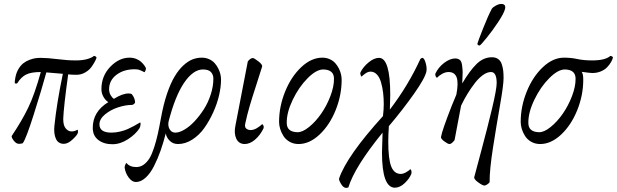

<svg xmlns="http://www.w3.org/2000/svg" viewBox="-20 -711 3062 953"><path d="M182.6 -353.5Q133.8 -353.5 108.9 -340.6Q84 -327.6 66.4 -298.8Q61.5 -293.9 53.7 -297.9Q52.2 -305.7 56.6 -328.1Q61.5 -352.1 72.5 -369.9Q83.5 -387.7 96.7 -397.7Q109.9 -407.7 126 -413.8Q142.1 -419.9 154.8 -421.9Q167.5 -423.8 180.7 -423.8Q215.8 -423.8 265.1 -417.5Q314.5 -411.1 356.4 -411.1Q389.6 -411.1 412.8 -417.7Q436 -424.3 446.3 -433.6Q449.7 -433.6 454.3 -430.9Q459 -428.2 459 -424.8Q458.5 -420.4 452.4 -408.4Q446.3 -396.5 435.1 -380.1Q423.8 -363.8 403.6 -351.8Q383.3 -339.8 359.4 -339.8Q338.9 -339.8 318.4 -341.8Q295.9 -178.7 293.9 -122.1Q293.5 -88.4 306.2 -73.5Q318.8 -58.6 335.9 -58.6Q351.1 -58.6 364.3 -67.4Q368.7 -63 366.2 -50.8Q363.8 -41 340.6 -19Q317.4 2.9 296.9 2.9Q269 2.9 257.6 -22Q246.1 -46.9 250 -85.9Q261.2 -196.8 292 -344.7Q273.4 -346.7 210 -351.6Q187.5 -269 148.2 -144.8Q108.9 -20.5 92.8 0Q84 2.9 74.2 2.9Q60.5 2.9 48.3 -12.9Q36.1 -28.8 38.1 -36.1Q88.9 -111.8 120.1 -176.5Q151.4 -241.2 182.6 -353.5Z M697.3 -352.5Q673.8 -364.7 663.1 -366.2Q657.2 -367.2 648.4 -367.2Q594.2 -367.2 557.9 -339.6Q521.5 -312 521.5 -267.6Q521.5 -251 530.3 -236.8Q539.1 -222.7 545.9 -220.7Q587.9 -247.1 618.2 -247.1Q627.9 -247.1 633.8 -244.1Q650.4 -223.6 650.4 -202.1Q650.4 -199.7 645.3 -195.3Q640.1 -190.9 636.7 -190.4Q603.5 -190.4 566.2 -178.2Q528.8 -166 501.2 -143.1Q473.6 -120.1 473.6 -93.8Q473.6 -52.7 533.2 -52.7Q554.2 -52.7 575.9 -57.9Q597.7 -63 614.5 -70.6Q631.3 -78.1 645 -85.7Q658.7 -93.3 667 -98.4Q675.3 -103.5 675.8 -103.5Q678.7 -99.1 677.5 -91.1Q676.3 -83 672.9 -75.2Q653.3 -44.4 615 -19.8Q576.7 4.9 538.1 4.9Q495.1 4.9 467.8 -16.4Q440.4 -37.6 440.4 -76.2Q440.4 -157.2 517.6 -204.1Q502.9 -213.4 493.2 -231Q483.4 -248.5 483.4 -268.6Q483.4 -333.5 527.1 -379.2Q570.8 -424.8 623 -424.8Q640.6 -424.8 656 -418.7Q671.4 -412.6 680.9 -403.6Q690.4 -394.5 696 -386.7Q701.7 -378.9 704.1 -373Q705.1 -369.1 702.6 -362.3Q700.2 -355.5 697.3 -352.5Z M1039.1 -320.3Q1039.1 -340.3 1027.1 -353.3Q1015.1 -366.2 987.3 -366.2Q939 -366.2 894 -300.3Q849.1 -234.4 816.4 -106.4Q815.4 -102.5 815.4 -94.7Q815.4 -78.1 824.7 -65.4Q834 -52.7 850.6 -52.7Q870.1 -52.7 895.5 -67.6Q920.9 -82.5 945.8 -109.1Q970.7 -135.7 991.7 -168.5Q1012.7 -201.2 1025.9 -241.7Q1039.1 -282.2 1039.1 -320.3ZM1077.1 -315.4Q1077.1 -280.3 1067.4 -238Q1057.6 -195.8 1038.3 -153.3Q1019 -110.8 993.9 -75.4Q968.8 -40 934.3 -18.1Q899.9 3.9 863.3 3.9Q838.9 3.9 822.5 -12.2Q806.2 -28.3 802.7 -48.8Q791 -2.9 777.1 36.6Q763.2 76.2 744.6 113Q726.1 149.9 702.6 171.1Q679.2 192.4 654.3 192.4Q635.3 192.4 618.9 170.4Q602.5 148.4 598.6 121.1Q598.6 115.7 601.3 108.2Q604 100.6 607.4 97.7Q624 118.2 656.2 118.2Q676.8 118.2 693.4 106.2Q710 94.2 721.9 74.7Q733.9 55.2 744.6 22.2Q755.4 -10.7 762.9 -44.7Q770.5 -78.6 779.3 -127Q791.5 -194.3 809.3 -246.6Q827.1 -298.8 847.2 -332Q867.2 -365.2 890.4 -386.5Q913.6 -407.7 935.8 -416.3Q958 -424.8 981.4 -424.8Q1001.5 -424.8 1018.1 -417.2Q1034.7 -409.7 1045.2 -397.9Q1055.7 -386.2 1063.2 -371.3Q1070.8 -356.4 1074 -342.3Q1077.1 -328.1 1077.1 -315.4Z M1223.6 -65.4Q1239.3 -65.4 1255.4 -75.2Q1271.5 -85 1281.2 -94.7Q1283.2 -94.7 1286.1 -89.8Q1289.1 -85 1289.1 -81.1Q1289.1 -77.1 1288.1 -74.2Q1272 -40.5 1246.3 -18.3Q1220.7 3.9 1194.3 3.9Q1165 3.4 1152.8 -22.7Q1140.6 -48.8 1148.4 -86.9Q1155.3 -126.5 1210 -406.2Q1223.1 -422.9 1235.4 -422.9Q1241.2 -422.9 1262.2 -406.7Q1283.2 -390.6 1281.2 -380.9Q1270 -344.2 1251 -285.9Q1231.9 -227.5 1219.2 -184.3Q1206.5 -141.1 1197.3 -97.7Q1193.4 -79.6 1202.6 -72.5Q1211.9 -65.4 1223.6 -65.4Z M1585.9 -366.2Q1551.3 -367.2 1507.3 -323.2Q1463.4 -279.3 1432.9 -215.6Q1402.3 -151.9 1403.3 -100.6Q1403.3 -56.2 1456.1 -54.7Q1481.4 -54.2 1514.2 -80.8Q1546.9 -107.4 1574.2 -146.7Q1601.6 -186 1619.9 -233.9Q1638.2 -281.7 1637.7 -320.3Q1637.7 -364.7 1585.9 -366.2ZM1461.9 3.9Q1437 3.9 1417.5 -7.3Q1397.9 -18.6 1387 -35.9Q1376 -53.2 1370.6 -71.3Q1365.2 -89.4 1365.2 -105.5Q1365.2 -182.6 1395.3 -256.6Q1425.3 -330.6 1475.3 -377.7Q1525.4 -424.8 1580.1 -424.8Q1600.1 -424.8 1616.7 -417.2Q1633.3 -409.7 1643.8 -397.9Q1654.3 -386.2 1661.9 -371.3Q1669.4 -356.4 1672.6 -342.3Q1675.8 -328.1 1675.8 -315.4Q1675.8 -238.3 1646 -164.3Q1616.2 -90.3 1566.2 -43.2Q1516.1 3.9 1461.9 3.9Z M2076.2 -423.8Q2085.4 -423.8 2092.5 -399.7Q2099.6 -375.5 2096.7 -357.4Q2090.8 -324.7 2034.7 -245.1Q1978.5 -165.5 1910.2 -85Q1907.2 -42.5 1907.2 -7.8Q1907.2 78.6 1921.9 115.5Q1936.5 152.3 1969.7 152.3Q1981 152.3 1996.1 143.8Q2011.2 135.3 2015.6 128.9Q2021 130.4 2022.2 139.2Q2023.4 147.9 2021.5 152.3Q2012.2 175.8 1988.8 198Q1965.3 220.2 1940.4 220.7Q1876 220.7 1876 45.9Q1876 26.4 1878.9 -52.7Q1739.7 118.2 1709 219.7Q1701.2 221.7 1698.2 221.7Q1684.6 221.7 1672.9 202.1Q1661.1 182.6 1663.1 174.8Q1701.7 62.5 1880.9 -134.8Q1884.8 -168 1884.8 -194.3Q1884.8 -224.1 1881.6 -250.7Q1878.4 -277.3 1871.3 -302Q1864.3 -326.7 1850.8 -341.1Q1837.4 -355.5 1819.3 -355.5Q1807.1 -355.5 1793.9 -346.4Q1780.8 -337.4 1775.4 -331.1Q1772.5 -331.1 1770 -338.1Q1767.6 -345.2 1768.6 -350.6Q1782.2 -378.9 1809.6 -401.4Q1836.9 -423.8 1861.3 -423.8Q1917 -423.8 1917 -239.3Q1917 -213.9 1915 -167Q2006.3 -286.6 2066.4 -418Q2072.3 -423.8 2076.2 -423.8Z M2467.8 -691.4Q2491.2 -691.4 2487.3 -668.9Q2482.9 -647 2452.9 -601.8Q2422.9 -556.6 2394.5 -522Q2366.2 -487.3 2361.3 -485.4H2358.4Q2355 -485.4 2352.1 -488Q2349.1 -490.7 2349.6 -494.1Q2352.1 -504.9 2377 -567.9Q2401.9 -630.9 2420.9 -667Q2425.8 -674.8 2440.9 -683.1Q2456.1 -691.4 2467.8 -691.4ZM2149.4 -325.2Q2146 -325.2 2142.8 -332Q2139.6 -338.9 2140.6 -344.7Q2155.3 -376.5 2184.3 -398.7Q2213.4 -420.9 2240.2 -420.9Q2254.9 -420.4 2263.2 -412.8Q2271.5 -405.3 2273.9 -384.3Q2276.4 -363.3 2276.4 -353Q2276.4 -342.8 2274.9 -310.5Q2274.4 -301.3 2274.4 -296.9Q2312 -360.8 2345.9 -393.8Q2379.9 -426.8 2421.9 -426.8Q2440.4 -426.8 2452.9 -417.7Q2465.3 -408.7 2470.7 -391.8Q2476.1 -375 2477.8 -359.6Q2479.5 -344.2 2479.5 -323.2Q2479.5 -289.1 2461.9 -189Q2444.3 -88.9 2427 22Q2409.7 132.8 2410.2 193.4Q2405.8 199.7 2397.7 204.8Q2389.6 210 2383.8 210Q2375.5 210 2353.5 194.1Q2331.5 178.2 2334 168Q2336.4 157.7 2367.9 40.8Q2399.4 -76.2 2422.4 -172.6Q2445.3 -269 2445.3 -298.8Q2445.3 -353.5 2417 -353.5Q2398.4 -353.5 2377.7 -338.9Q2356.9 -324.2 2337.4 -299.1Q2317.9 -273.9 2300.8 -246.1Q2283.7 -218.3 2268.6 -186.5Q2266.6 -174.3 2263.4 -159.2Q2260.3 -144 2258.8 -134.8Q2258.3 -130.4 2249 -83.3Q2239.7 -36.1 2236.3 -15.6Q2221.7 3.9 2210.9 3.9Q2203.1 3.9 2185.3 -9.3Q2167.5 -22.5 2168.9 -31.2Q2174.3 -63.5 2221.7 -184.6L2245.1 -241.2Q2256.3 -298.8 2246.8 -326.2Q2237.3 -353.5 2206.1 -353.5Q2190.4 -353.5 2173.8 -344Q2157.2 -334.5 2149.4 -325.2Z M2867.2 -354.5Q2875 -344.2 2875 -315.4Q2875 -238.3 2845.2 -164.3Q2815.4 -90.3 2765.4 -43.2Q2715.3 3.9 2661.1 3.9Q2636.2 3.9 2616.7 -7.3Q2597.2 -18.6 2586.2 -35.9Q2575.2 -53.2 2569.8 -71.3Q2564.5 -89.4 2564.5 -105.5Q2564.5 -182.6 2594.5 -256.6Q2624.5 -330.6 2674.6 -377.7Q2724.6 -424.8 2779.3 -424.8Q2814.5 -424.8 2845.7 -418Q2877 -411.1 2919.9 -411.1Q2984.4 -411.1 3009.8 -433.6Q3012.7 -433.6 3017.3 -431.2Q3022 -428.7 3022.5 -425.8Q3020 -415 3012.9 -402.8Q3005.9 -390.6 2994.1 -377.9Q2982.4 -365.2 2962.9 -356.9Q2943.4 -348.6 2919.9 -348.6Q2908.2 -348.6 2867.2 -354.5ZM2785.2 -366.2Q2750.5 -367.2 2706.5 -323.2Q2662.6 -279.3 2632.1 -215.6Q2601.6 -151.9 2602.5 -100.6Q2602.5 -56.2 2655.3 -54.7Q2680.7 -54.2 2713.4 -80.8Q2746.1 -107.4 2773.4 -146.7Q2800.8 -186 2819.1 -233.9Q2837.4 -281.7 2836.9 -320.3Q2836.9 -364.7 2785.2 -366.2Z"/></svg>

Font: Crimson
Style: Italic
Weight: 400
Italic angle: -11°
Version: Version 0.8